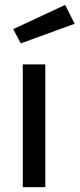

<svg xmlns="http://www.w3.org/2000/svg" viewBox="-20 -764 325 784"><path d="M73 0V-501H165V0ZM65 -587 34 -645 246 -744 285 -667Z"/></svg>

Font: Cairo Play SemiBold
Style: Regular
Weight: 600
Designer: Mohamed Gaber, Accademia di Belle Arti di Urbino
Foundry: Kief Type Foundry, Accademia di Belle Arti di Urbino
Version: Version 3.130;gftools[0.9.24]